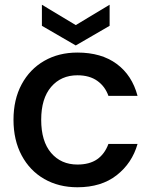

<svg xmlns="http://www.w3.org/2000/svg" viewBox="-20 -782 640 811"><path d="M37 -276Q37 -362 71.5 -426Q106 -490 167 -525Q228 -560 307 -560Q408 -560 473 -512Q538 -464 561 -377H438Q424 -417 391 -440.5Q358 -464 307 -464Q238 -464 196 -415Q154 -366 154 -276Q154 -185 196 -136Q238 -87 307 -87Q358 -87 390 -109Q422 -131 438 -174H561Q538 -93 473 -42Q408 9 307 9Q228 9 167 -26Q106 -61 71.5 -125.5Q37 -190 37 -276ZM443 -762V-673L300 -590L157 -673V-762L300 -676Z"/></svg>

Font: Poppins Medium
Style: Regular
Weight: 500
Designer: Ninad Kale (Devanagari), Jonny Pinhorn (Latin)
Version: Version 5.002